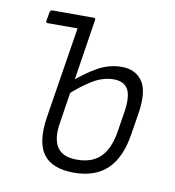

<svg xmlns="http://www.w3.org/2000/svg" viewBox="-63 -539 549 604"><g transform="rotate(10 212.0 -237.5)"><path d="M49 -441Q43 -441 44 -448L49 -476Q51 -483 57 -483H166L159 -441ZM212 8Q142 8 114 -30Q86 -68 98 -148L150 -475Q151 -483 156 -483H189Q196 -483 194 -475L142 -141Q133 -88 150.5 -61Q168 -34 214 -34Q262 -34 289 -60.5Q316 -87 325 -142L336 -211Q343 -262 329.5 -282.5Q316 -303 285 -303Q250 -303 215.5 -281.5Q181 -260 148 -229L155 -274Q190 -305 226.5 -325.5Q263 -346 303 -346Q347 -346 369 -314.5Q391 -283 380 -212L369 -143Q357 -66 318 -29Q279 8 212 8Z"/></g></svg>

Font: Sofia Sans Condensed Light
Style: Italic
Weight: 300
Italic angle: -9°
Version: Version 4.100